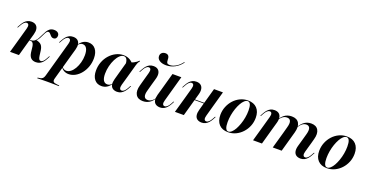

<svg xmlns="http://www.w3.org/2000/svg" viewBox="-32 -1369 4427 2302"><g transform="rotate(20 2181.0 -218.0)"><path d="M364.5 11.3Q324.2 11.3 301.6 -10.9Q279 -33.1 272.6 -79L264.5 -149.2Q261.3 -171.8 254.8 -184.7Q248.4 -197.6 238.7 -203.2Q229 -208.9 214.5 -208.9H191.9L193.5 -216.1H215.3Q246.8 -216.1 266.9 -231.5Q287.1 -246.8 300.8 -271Q314.5 -295.2 326.6 -322.2Q338.7 -349.2 353.2 -373.4Q367.7 -397.6 388.7 -412.9Q409.7 -428.2 441.9 -428.2Q472.6 -428.2 490.3 -414.1Q508.1 -400 508.1 -375.8Q508.1 -355.6 496.4 -342.7Q484.7 -329.8 466.1 -329.8Q450.8 -329.8 440.3 -337.5Q429.8 -345.2 421.4 -356Q412.9 -366.9 404.4 -374.6Q396 -382.3 384.7 -382.3Q371 -382.3 360.1 -366.5Q349.2 -350.8 338.3 -326.6Q327.4 -302.4 314.1 -278.2Q300.8 -254 281.5 -237.1L280.6 -240.3Q325.8 -231.5 346.8 -209.3Q367.7 -187.1 374.2 -139.5L382.3 -75.8Q386.3 -47.6 394 -35.1Q401.6 -22.6 416.1 -22.6Q432.3 -22.6 447.2 -37.1Q462.1 -51.6 478.2 -82.3L492.7 -109.7H501.6L482.3 -73.4Q469.4 -48.4 452.8 -29.4Q436.3 -10.5 414.5 0.4Q392.7 11.3 364.5 11.3ZM91.9 -208.1 125.8 -329.8Q134.7 -361.3 128.6 -378.2Q122.6 -395.2 103.2 -395.2Q87.1 -395.2 70.6 -380.2Q54 -365.3 37.9 -334.7L22.6 -306.5H13.7L32.3 -340.3Q46 -366.1 62.9 -385.9Q79.8 -405.6 102 -416.9Q124.2 -428.2 152.4 -428.2Q187.9 -428.2 208.9 -412.1Q229.8 -396 235.5 -366.5Q241.1 -337.1 229.8 -296L204.8 -208.1ZM33.1 0 91.9 -208.1H204.8L146.8 0Z M880.6 -427.4Q938.7 -427.4 972.2 -385.5Q1005.6 -343.5 1005.6 -270.2Q1005.6 -214.5 987.9 -163.7Q970.2 -112.9 938.7 -73.4Q907.3 -33.9 866.9 -11.3Q826.6 11.3 783.1 11.3Q750 11.3 723.8 -2.8Q697.6 -16.9 684.7 -41.1L687.1 -48.4Q696 -33.9 710.5 -25.4Q725 -16.9 743.5 -16.9Q771.8 -16.9 798.4 -37.5Q825 -58.1 845.6 -93.5Q866.1 -129 878.6 -174.2Q891.1 -219.4 891.1 -267.7Q891.1 -324.2 873.4 -354.4Q855.6 -384.7 821.8 -384.7Q804.8 -384.7 789.5 -375.8Q774.2 -366.9 762.1 -349.2L759.7 -352.4Q783.9 -390.3 813.7 -408.9Q843.5 -427.4 880.6 -427.4ZM624.2 -208.1 658.1 -329.8Q666.9 -361.3 660.9 -378.2Q654.8 -395.2 635.5 -395.2Q619.4 -395.2 602.8 -380.2Q586.3 -365.3 570.2 -334.7L554.8 -306.5H546L564.5 -340.3Q578.2 -366.1 595.2 -385.9Q612.1 -405.6 634.3 -416.9Q656.5 -428.2 684.7 -428.2Q720.2 -428.2 741.1 -412.1Q762.1 -396 767.7 -366.5Q773.4 -337.1 762.1 -296L737.1 -208.1ZM571 183.9Q551.6 183.9 533.5 184.3Q515.3 184.7 494.8 185.1Q474.2 185.5 447.6 186.3L450 177.4L466.1 175Q486.3 173.4 498.8 167.3Q511.3 161.3 519.4 149.6Q527.4 137.9 533.1 117.7L624.2 -208.1H737.1L646.8 115.3Q637.9 146 648.8 158.9Q659.7 171.8 697.6 175L725.8 177.4L723.4 186.3Q701.6 185.5 676.2 185.1Q650.8 184.7 624.2 184.3Q597.6 183.9 568.5 183.9H571Z M1202.4 11.3Q1144.4 11.3 1111.3 -29.4Q1078.2 -70.2 1078.2 -142.7Q1078.2 -200.8 1098 -252.4Q1117.7 -304 1152.4 -343.1Q1187.1 -382.3 1232.3 -405.2Q1277.4 -428.2 1327.4 -428.2Q1367.7 -428.2 1400.8 -412.1Q1433.9 -396 1458.9 -363.7L1387.1 -328.2Q1386.3 -372.6 1373 -395.6Q1359.7 -418.5 1334.7 -418.5Q1308.9 -418.5 1283.5 -394.8Q1258.1 -371 1237.9 -331Q1217.7 -291.1 1205.6 -242.3Q1193.5 -193.5 1193.5 -143.5Q1193.5 -87.1 1210.9 -59.3Q1228.2 -31.5 1261.3 -31.5Q1279 -31.5 1294.4 -40.3Q1309.7 -49.2 1321.8 -66.9L1324.2 -63.7Q1301.6 -26.6 1271 -7.7Q1240.3 11.3 1202.4 11.3ZM1347.6 -208.1 1390.3 -361.3Q1436.3 -371.8 1472.2 -389.9Q1508.1 -408.1 1530.6 -432.3L1536.3 -425Q1529 -417.7 1523.8 -409.3Q1518.5 -400.8 1513.7 -389.9Q1508.9 -379 1504.8 -363.7L1461.3 -208.1ZM1426.6 -86.3Q1418.5 -55.6 1424.2 -38.3Q1429.8 -21 1449.2 -21Q1466.1 -21 1482.3 -35.9Q1498.4 -50.8 1514.5 -80.6L1529.8 -108.9H1538.7L1521 -75Q1507.3 -50 1489.9 -30.2Q1472.6 -10.5 1450.8 0.8Q1429 12.1 1400 12.1Q1365.3 11.3 1344 -4.4Q1322.6 -20.2 1317.3 -50Q1312.1 -79.8 1323.4 -120.2L1347.6 -208.1H1461.3Z M1762.1 -208.1 1740.3 -128.2Q1725 -75 1735.9 -48Q1746.8 -21 1781.5 -21Q1815.3 -21 1844 -48Q1872.6 -75 1897.6 -132.3L1900 -126.6Q1868.5 -55.6 1827.4 -22.2Q1786.3 11.3 1730.6 11.3Q1665.3 11.3 1639.1 -33.5Q1612.9 -78.2 1634.7 -154.8L1649.2 -208.1ZM1649.2 -208.1 1683.1 -329.8Q1691.9 -361.3 1685.9 -378.2Q1679.8 -395.2 1660.5 -395.2Q1644.4 -395.2 1627.8 -380.2Q1611.3 -365.3 1595.2 -334.7L1579.8 -306.5H1571L1589.5 -340.3Q1603.2 -366.1 1620.2 -385.9Q1637.1 -405.6 1659.3 -416.9Q1681.5 -428.2 1709.7 -428.2Q1745.2 -428.2 1766.1 -412.1Q1787.1 -396 1792.7 -366.5Q1798.4 -337.1 1787.1 -296L1762.1 -208.1ZM1896.8 -208.1 1954.8 -416.1H2067.7L2009.7 -208.1ZM1975.8 -86.3Q1966.9 -55.6 1972.6 -38.3Q1978.2 -21 1997.6 -21Q2014.5 -21 2031 -35.9Q2047.6 -50.8 2063.7 -80.6L2078.2 -108.9H2087.1L2069.4 -75Q2055.6 -50 2038.3 -30.2Q2021 -10.5 1999.2 0.8Q1977.4 12.1 1949.2 12.1Q1913.7 11.3 1892.3 -4.4Q1871 -20.2 1865.7 -50Q1860.5 -79.8 1871.8 -120.2L1896.8 -208.1H2009.7ZM1845.2 -487.9Q1792.7 -487.9 1760.9 -508.9Q1729 -529.8 1729 -564.5Q1729 -590.3 1746.4 -606Q1763.7 -621.8 1791.9 -621.8Q1816.9 -621.8 1829.8 -606.9Q1842.7 -591.9 1842.7 -558.9Q1843.5 -528.2 1852.4 -516.9Q1861.3 -505.6 1886.3 -505.6Q1924.2 -505.6 1966.1 -531Q2008.1 -556.5 2039.5 -600L2045.2 -595.2Q2008.9 -544.4 1956.5 -516.1Q1904 -487.9 1845.2 -487.9Z M2196 -208.1 2229.8 -329.8Q2238.7 -361.3 2232.7 -378.2Q2226.6 -395.2 2207.3 -395.2Q2191.1 -395.2 2174.6 -380.2Q2158.1 -365.3 2141.9 -334.7L2126.6 -306.5H2117.7L2136.3 -340.3Q2150 -366.1 2166.9 -385.9Q2183.9 -405.6 2206 -416.9Q2228.2 -428.2 2256.5 -428.2Q2291.9 -428.2 2312.9 -412.1Q2333.9 -396 2339.5 -366.5Q2345.2 -337.1 2333.9 -296L2308.9 -208.1ZM2137.1 0 2196 -208.1H2308.9L2250.8 0ZM2272.6 -212.9 2275 -221.8H2472.6L2470.2 -212.9ZM2426.6 -208.1 2484.7 -416.1H2598.4L2540.3 -208.1ZM2506.5 -86.3Q2497.6 -55.6 2503.2 -38.3Q2508.9 -21 2528.2 -21Q2545.2 -21 2561.3 -35.9Q2577.4 -50.8 2593.5 -80.6L2608.9 -108.9H2617.7L2600 -75Q2586.3 -50 2569 -30.2Q2551.6 -10.5 2529.8 0.8Q2508.1 12.1 2479 12.1Q2444.4 11.3 2423 -4.4Q2401.6 -20.2 2396.4 -50Q2391.1 -79.8 2402.4 -120.2L2426.6 -208.1H2540.3Z M2816.9 12.1Q2742.7 12.1 2702 -31.5Q2661.3 -75 2661.3 -152.4Q2661.3 -208.1 2681.5 -258.1Q2701.6 -308.1 2736.7 -346.4Q2771.8 -384.7 2818.1 -406.5Q2864.5 -428.2 2916.1 -428.2Q2990.3 -428.2 3031.5 -384.7Q3072.6 -341.1 3072.6 -263.7Q3072.6 -207.3 3052.4 -157.7Q3032.3 -108.1 2996.8 -69.8Q2961.3 -31.5 2915.3 -9.7Q2869.4 12.1 2816.9 12.1ZM2818.5 3.2Q2838.7 3.2 2859.7 -15.3Q2880.6 -33.9 2898.4 -65.7Q2916.1 -97.6 2930.6 -138.7Q2945.2 -179.8 2953.2 -225.4Q2961.3 -271 2961.3 -315.3Q2961.3 -366.9 2949.6 -393.1Q2937.9 -419.4 2915.3 -419.4Q2894.4 -419.4 2873.8 -400.8Q2853.2 -382.3 2835.1 -350Q2816.9 -317.7 2802.8 -277Q2788.7 -236.3 2780.6 -190.7Q2772.6 -145.2 2772.6 -100.8Q2772.6 -49.2 2784.3 -23Q2796 3.2 2818.5 3.2Z M3444.4 -208.1 3465.3 -285.5Q3481.5 -341.1 3470.6 -368.5Q3459.7 -396 3423.4 -396Q3388.7 -396 3359.7 -369Q3330.6 -341.9 3304.8 -284.7L3302.4 -289.5Q3333.9 -360.5 3375.4 -394.4Q3416.9 -428.2 3473.4 -428.2Q3541.1 -428.2 3567.3 -383.1Q3593.5 -337.9 3571.8 -259.7L3557.3 -208.1ZM3688.7 -208.1 3711.3 -289.5Q3725.8 -341.9 3715.3 -369Q3704.8 -396 3671 -396Q3637.9 -396 3609.7 -368.5Q3581.5 -341.1 3556.5 -284.7L3554 -289.5Q3585.5 -360.5 3626.2 -394.4Q3666.9 -428.2 3721.8 -428.2Q3787.1 -428.2 3812.9 -383.5Q3838.7 -338.7 3816.9 -262.1L3802.4 -208.1ZM3192.7 -208.1 3226.6 -329.8Q3235.5 -361.3 3229.4 -378.2Q3223.4 -395.2 3204 -395.2Q3187.9 -395.2 3171.4 -380.2Q3154.8 -365.3 3138.7 -334.7L3123.4 -306.5H3114.5L3133.1 -340.3Q3146.8 -366.1 3163.7 -385.9Q3180.6 -405.6 3202.8 -416.9Q3225 -428.2 3253.2 -428.2Q3288.7 -428.2 3309.7 -412.1Q3330.6 -396 3336.3 -366.5Q3341.9 -337.1 3330.6 -296L3305.6 -208.1ZM3133.9 0 3192.7 -208.1H3305.6L3247.6 0ZM3385.5 0 3444.4 -208.1H3557.3L3499.2 0ZM3767.7 -86.3Q3758.9 -55.6 3764.9 -38.3Q3771 -21 3790.3 -21Q3807.3 -21 3823.4 -35.9Q3839.5 -50.8 3855.6 -80.6L3871 -108.9H3879.8L3861.3 -75Q3848.4 -50 3831 -30.2Q3813.7 -10.5 3791.9 0.8Q3770.2 12.1 3741.1 12.1Q3705.6 11.3 3684.7 -4.4Q3663.7 -20.2 3658.1 -50Q3652.4 -79.8 3663.7 -120.2L3688.7 -208.1H3802.4Z M4078.2 12.1Q4004 12.1 3963.3 -31.5Q3922.6 -75 3922.6 -152.4Q3922.6 -208.1 3942.7 -258.1Q3962.9 -308.1 3998 -346.4Q4033.1 -384.7 4079.4 -406.5Q4125.8 -428.2 4177.4 -428.2Q4251.6 -428.2 4292.7 -384.7Q4333.9 -341.1 4333.9 -263.7Q4333.9 -207.3 4313.7 -157.7Q4293.5 -108.1 4258.1 -69.8Q4222.6 -31.5 4176.6 -9.7Q4130.6 12.1 4078.2 12.1ZM4079.8 3.2Q4100 3.2 4121 -15.3Q4141.9 -33.9 4159.7 -65.7Q4177.4 -97.6 4191.9 -138.7Q4206.5 -179.8 4214.5 -225.4Q4222.6 -271 4222.6 -315.3Q4222.6 -366.9 4210.9 -393.1Q4199.2 -419.4 4176.6 -419.4Q4155.6 -419.4 4135.1 -400.8Q4114.5 -382.3 4096.4 -350Q4078.2 -317.7 4064.1 -277Q4050 -236.3 4041.9 -190.7Q4033.9 -145.2 4033.9 -100.8Q4033.9 -49.2 4045.6 -23Q4057.3 3.2 4079.8 3.2Z"/></g></svg>

Font: Playfair 144pt
Style: Bold Italic
Weight: 700
Italic angle: -15.6°
Designer: Claus Eggers Sørensen
Foundry: Claus Eggers Sørensen
Version: Version 2.203